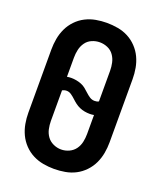

<svg xmlns="http://www.w3.org/2000/svg" viewBox="-139 -831 778 928"><g transform="rotate(20 250.0 -367.5)"><path d="M250 8Q278 8 306.5 3Q335 -2 360 -15Q385 -28 405 -49Q425 -70 437 -95.5Q449 -121 454 -149Q459 -177 459 -205V-530Q459 -558 454 -586Q449 -614 437 -639.5Q425 -665 405 -686Q385 -707 360 -720Q335 -733 306.5 -738Q278 -743 250 -743Q222 -743 194 -738Q166 -733 140.5 -720Q115 -707 95 -686Q75 -665 63 -639.5Q51 -614 46 -586Q41 -558 41 -530V-205Q41 -177 46 -149Q51 -121 63 -95.5Q75 -70 95 -49Q115 -28 140.5 -15Q166 -2 194 3Q222 8 250 8ZM322 -368Q308 -368 296.5 -375.5Q285 -383 275 -392.5Q265 -402 254.5 -410.5Q244 -419 231.5 -424Q219 -429 205.5 -431.5Q192 -434 179 -434Q173 -434 168 -433.5Q163 -433 157 -432V-530Q157 -551 161.5 -571.5Q166 -592 178 -609Q190 -626 209.5 -634.5Q229 -643 250 -643Q271 -643 290.5 -634.5Q310 -626 322 -609Q334 -592 338.5 -571.5Q343 -551 343 -530V-373Q338 -370 332.5 -369Q327 -368 322 -368ZM250 -92Q229 -92 209.5 -101Q190 -110 178 -126.5Q166 -143 161.5 -163.5Q157 -184 157 -205V-362Q162 -365 167.5 -366.5Q173 -368 179 -368Q192 -368 203.5 -360Q215 -352 225 -342.5Q235 -333 245.5 -325Q256 -317 268.5 -311.5Q281 -306 294.5 -303.5Q308 -301 322 -301Q327 -301 332.5 -301.5Q338 -302 343 -303V-205Q343 -184 338.5 -163.5Q334 -143 322 -126.5Q310 -110 290.5 -101Q271 -92 250 -92Z"/></g></svg>

Font: Iosevka SS09
Style: Bold
Weight: 700
Monospace: yes
Designer: Belleve Invis
Foundry: Belleve Invis
Version: Version 5.2.1; ttfautohint (v1.8.3)